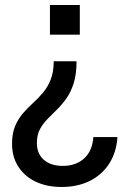

<svg xmlns="http://www.w3.org/2000/svg" viewBox="-20 -530 525 765"><path d="M225 215Q167 215 122.5 194Q78 173 53 134Q28 95 28 43Q28 2 40 -27Q52 -56 71 -78Q90 -100 111 -119Q132 -138 151 -160.5Q170 -183 182 -213Q194 -243 194 -286H285Q285 -234 273.5 -198Q262 -162 244 -137Q226 -112 206 -92.5Q186 -73 168 -54.5Q150 -36 138.5 -14Q127 8 127 40Q127 83 155 107Q183 131 230 131Q282 131 315 101.5Q348 72 352 16H448Q444 77 415 122Q386 167 337.5 191Q289 215 225 215ZM298 -510V-392H179V-510Z"/></svg>

Font: Instrument Sans SemiCondensed Medium
Style: Regular
Weight: 500
Width: 4
Designer: Rodrigo Fuenzalida
Foundry: fragTYPE
Version: Version 1.000;gftools[0.9.28]